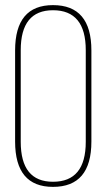

<svg xmlns="http://www.w3.org/2000/svg" viewBox="-20 -725 416 750"><path d="M39 -172V-528Q39 -705 187 -705Q337 -705 337 -528V-172Q337 5 187 5Q39 5 39 -172ZM61 -529V-171Q61 -15 187 -15Q315 -15 315 -171V-529Q315 -685 187 -685Q61 -685 61 -529Z"/></svg>

Font: TypoPRO Bebas Neue
Style: Regular
Weight: 300
Designer: Ryoichi Tsunekawa
Foundry: Ryoichi Tsunekawa
Version: Version 001.003